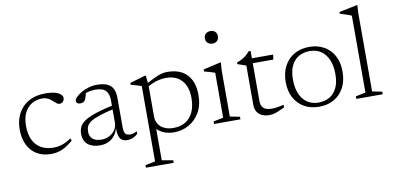

<svg xmlns="http://www.w3.org/2000/svg" viewBox="-85 -989 3081 1501"><g transform="rotate(-10 1456.0 -238.0)"><path d="M288.5 -464.5Q339 -464.5 369 -455.5Q399 -446.5 412.2 -432.8Q425.5 -419 425.5 -405Q425.5 -393.5 420.5 -384.5Q415.5 -375.5 406.8 -370.2Q398 -365 387 -365Q377 -365 367.5 -371.5Q358 -378 347.8 -387.8Q337.5 -397.5 325.2 -407Q313 -416.5 297.2 -423.2Q281.5 -430 260.5 -430Q215.5 -430 178.5 -409.2Q141.5 -388.5 119.8 -346.2Q98 -304 98 -240.5Q98 -174.5 119.8 -129Q141.5 -83.5 182.5 -59.8Q223.5 -36 281.5 -36Q318.5 -36 351.8 -47.2Q385 -58.5 423 -84.5L429.5 -64.5Q398.5 -38.5 371 -22Q343.5 -5.5 315.2 2.2Q287 10 254.5 10Q190.5 10 143.2 -17.8Q96 -45.5 70.2 -97.5Q44.5 -149.5 44.5 -221.5Q44.5 -273 60.5 -317.2Q76.5 -361.5 107.5 -394.5Q138.5 -427.5 184 -446Q229.5 -464.5 288.5 -464.5Z M813.5 -285.5 812.5 -255.5Q732.5 -238.5 684 -222.5Q635.5 -206.5 610.5 -190.2Q585.5 -174 576.8 -155Q568 -136 568 -113Q568 -73.5 592.2 -53Q616.5 -32.5 662 -32.5Q696.5 -32.5 725 -47.8Q753.5 -63 770.2 -88Q787 -113 787 -142.5V-323Q787 -373 762.8 -399.2Q738.5 -425.5 679.5 -425.5Q655.5 -425.5 631 -420.2Q606.5 -415 578.5 -403L605.5 -423Q602.5 -408 599.2 -395.2Q596 -382.5 592.5 -372.8Q589 -363 584 -356.5Q578 -347.5 568 -343.8Q558 -340 547.5 -340Q531.5 -340 523.2 -347Q515 -354 515 -363.5Q515 -377 530.5 -393.5Q546 -410 572 -425.5Q598 -441 631 -451Q664 -461 698 -461Q751 -461 782 -446.2Q813 -431.5 826.5 -403.2Q840 -375 840 -335.5V-95.5Q840 -72 845.2 -58.2Q850.5 -44.5 861.8 -38.8Q873 -33 889.5 -33Q902 -33 915 -36.8Q928 -40.5 943.5 -49.5V-28Q923.5 -10 903 -1.8Q882.5 6.5 862 6.5Q835.5 6.5 818.5 -4.2Q801.5 -15 794 -40.8Q786.5 -66.5 787.5 -111.5L791 -113Q781.5 -72 760.8 -44.8Q740 -17.5 710 -3.8Q680 10 642.5 10Q582.5 10 547 -18.8Q511.5 -47.5 511.5 -104.5Q511.5 -133.5 522.5 -158Q533.5 -182.5 565 -203.8Q596.5 -225 656.2 -245Q716 -265 813.5 -285.5Z M1410 -231.5Q1410 -321.5 1365 -370.8Q1320 -420 1240 -420Q1212.5 -420 1184.8 -414Q1157 -408 1128.2 -395.5Q1099.5 -383 1068.5 -362.5V-390.5Q1109 -414 1138 -428.5Q1167 -443 1187.8 -450.8Q1208.5 -458.5 1225.2 -461.5Q1242 -464.5 1257.5 -464.5Q1327 -464.5 1373.8 -438.5Q1420.5 -412.5 1444.2 -363.5Q1468 -314.5 1468 -245Q1468 -163 1434.5 -106Q1401 -49 1347 -19.5Q1293 10 1231 10Q1194 10 1163 -0.2Q1132 -10.5 1109.2 -29Q1086.5 -47.5 1073.5 -71.5H1096.5V208.5L1185 224V244H964.5V224L1043.5 208V-390Q1037 -393 1024.2 -396.8Q1011.5 -400.5 994.8 -405.5Q978 -410.5 959.5 -415.5V-429.5L1080 -465H1088.5L1096.5 -392V-141.5Q1096.5 -104.5 1113.5 -78.2Q1130.5 -52 1161.2 -38.2Q1192 -24.5 1231.5 -24.5Q1288 -24.5 1327.8 -49Q1367.5 -73.5 1388.8 -120Q1410 -166.5 1410 -231.5Z M1646 -621Q1623 -621 1608.5 -634.8Q1594 -648.5 1594 -671Q1594 -693.5 1608.5 -707Q1623 -720.5 1646 -720.5Q1669.5 -720.5 1683.5 -707Q1697.5 -693.5 1697.5 -671Q1697.5 -648.5 1683.5 -634.8Q1669.5 -621 1646 -621ZM1684.5 -464.5 1680 -399.5V-36L1758 -20.5V0H1548.5V-20.5L1627 -36V-392.5Q1621.5 -395 1607.2 -399.5Q1593 -404 1575.8 -409Q1558.5 -414 1543 -417.5V-434L1675 -464.5Z M1929 -117Q1929 -77 1949.5 -58.2Q1970 -39.5 2016 -39.5Q2034.5 -39.5 2058 -43Q2081.5 -46.5 2110 -53.5V-32Q2075.5 -16 2054 -7.5Q2032.5 1 2017 3.8Q2001.5 6.5 1984.5 6.5Q1954.5 6.5 1929.8 -4.5Q1905 -15.5 1890.8 -38.2Q1876.5 -61 1876.5 -96V-406L1809 -429.5V-441.5Q1824 -447.5 1836.5 -453.2Q1849 -459 1859.8 -465.8Q1870.5 -472.5 1879.8 -479.5Q1889 -486.5 1897.5 -495Q1906 -503.5 1913.5 -513H1929V-438.5ZM1901.5 -415.5 1902 -454.5H2097.5L2092.5 -415.5Z M2382.5 -23Q2432 -23 2469.8 -44.5Q2507.5 -66 2529 -109.5Q2550.5 -153 2550.5 -219Q2550.5 -285 2530.5 -332.5Q2510.5 -380 2473.2 -405.8Q2436 -431.5 2383.5 -431.5Q2334 -431.5 2296.2 -410.2Q2258.5 -389 2237.2 -345.2Q2216 -301.5 2216 -235.5Q2216 -170 2236 -122.2Q2256 -74.5 2293.5 -48.8Q2331 -23 2382.5 -23ZM2381.5 10Q2315.5 10 2264.8 -18.8Q2214 -47.5 2185.5 -100.2Q2157 -153 2157 -224.5Q2157 -298.5 2185.8 -352.2Q2214.5 -406 2265.8 -435.2Q2317 -464.5 2384.5 -464.5Q2451 -464.5 2501.8 -436Q2552.5 -407.5 2580.8 -354.8Q2609 -302 2609 -230Q2609 -156 2580.5 -102.2Q2552 -48.5 2500.8 -19.2Q2449.5 10 2381.5 10Z M2809.5 -36 2887.5 -20.5V0H2678V-20.5L2756.5 -36V-647Q2750 -650.5 2736.2 -655.5Q2722.5 -660.5 2704 -666.2Q2685.5 -672 2666 -678V-692L2804.5 -720.5H2813L2809.5 -654.5Z"/></g></svg>

Font: Newsreader 14pt Light
Style: Regular
Weight: 300
Designer: Hugues Gentile
Foundry: Production Type
Version: Version 1.003